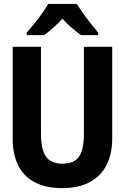

<svg xmlns="http://www.w3.org/2000/svg" viewBox="-20 -954 640 984"><path d="M298 10Q215 10 158.5 -19.5Q102 -49 73.5 -106Q45 -163 45 -243V-714H190V-268Q190 -212 202 -178.5Q214 -145 238.5 -130Q263 -115 300 -115Q339 -115 363.5 -130.5Q388 -146 399 -180Q410 -214 410 -269V-714H555V-244Q555 -166 526.5 -109Q498 -52 441 -21Q384 10 298 10ZM117 -787Q134 -806 155.5 -832.5Q177 -859 196.5 -886.5Q216 -914 227 -934H374Q387 -912 405.5 -886Q424 -860 444.5 -834.5Q465 -809 483 -787V-774H395Q373 -790 348 -811Q323 -832 300 -858Q276 -832 251.5 -810.5Q227 -789 206 -774H117Z"/></svg>

Font: Noto Sans Mono
Style: Bold
Weight: 700
Designer: Monotype Design Team
Foundry: Monotype Imaging Inc.
Version: Version 2.014